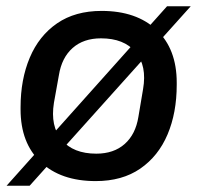

<svg xmlns="http://www.w3.org/2000/svg" viewBox="-20 -572 633 616"><path d="M287 9Q175 9 110.5 -52Q46 -113 46 -221V-228Q46 -317 75.5 -387Q105 -457 163 -497Q221 -537 306 -537Q418 -537 482.5 -476Q547 -415 547 -307V-300Q547 -210 517.5 -140.5Q488 -71 430 -31Q372 9 287 9ZM289 -79Q345 -79 380 -110Q415 -141 424 -197L439 -286Q452 -361 415 -405Q378 -449 304 -449Q248 -449 213 -418Q178 -387 169 -331L153 -242Q141 -167 178 -123Q215 -79 289 -79ZM1 24 516 -552H592L75 24Z"/></svg>

Font: Hubot Sans Medium
Style: Italic
Weight: 500
Italic angle: -10°
Designer: Deni Anggara
Foundry: GitHub
Version: Version 1.001; ttfautohint (v1.8.4.7-5d5b);gftools[0.9.31]